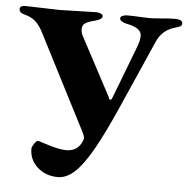

<svg xmlns="http://www.w3.org/2000/svg" viewBox="-52 -705 777 795"><g transform="rotate(5 337.0 -307.5)"><path d="M98 -68Q98 -75 107 -88.5Q116 -102 122 -102Q126 -102 147 -95Q152 -94 157 -92Q162 -90 169 -88Q215 -74 242 -74Q284 -74 303 -108Q311 -122 311 -130Q311 -138 305.5 -148.5Q300 -159 298 -164L101 -548Q87 -577 69 -594Q51 -611 23 -618Q11 -621 5 -626Q-1 -631 -1 -640Q-1 -647 5 -650.5Q11 -654 20 -654Q39 -654 93 -652Q145 -650 165 -650Q184 -650 240 -652Q296 -654 317 -654Q327 -654 335.5 -650Q344 -646 344 -640Q344 -632 335.5 -627Q327 -622 315 -619Q287 -612 274.5 -604Q262 -596 262 -579Q262 -563 272 -546L398 -309Q401 -298 405 -298Q411 -298 415 -310L492 -511Q502 -537 505 -548.5Q508 -560 508 -573Q508 -590 491.5 -601Q475 -612 447 -617Q436 -619 426.5 -624.5Q417 -630 417 -638Q417 -644 425.5 -648Q434 -652 446 -652Q472 -652 506 -650L538 -649Q552 -649 568 -650.5Q584 -652 592 -652Q617 -655 645 -655Q658 -655 666.5 -651Q675 -647 675 -639Q675 -630 668.5 -626.5Q662 -623 648 -619Q593 -604 571 -551L451 -279Q398 -158 358.5 -89Q319 -20 285.5 10Q252 40 217 40Q167 40 132.5 9.5Q98 -21 98 -68Z"/></g></svg>

Font: EB Garamond
Style: Bold
Weight: 700
Designer: Georg Duffner and Octavio Pardo
Foundry: Georg Duffner
Version: Version 1.000; ttfautohint (v1.6)